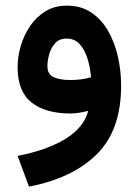

<svg xmlns="http://www.w3.org/2000/svg" viewBox="-20 -408 499 692"><path d="M416.5 -99.1Q416.5 61 329.1 147.7Q241.7 234.4 84.5 264.6L43.5 153.8Q147.9 133.8 215.1 93Q282.2 52.2 297.9 -8.3Q282.7 -4.4 265.6 -1.7Q248.5 1 234.4 1Q143.6 1 93.5 -38.8Q43.5 -78.6 43.5 -165.5Q43.5 -203.6 54.9 -242.7Q66.4 -281.7 88.9 -314.7Q111.3 -347.7 144.5 -367.7Q177.7 -387.7 221.2 -387.7Q271.5 -387.7 308.3 -363.3Q345.2 -338.9 369.1 -297.4Q393.1 -255.9 404.8 -204.6Q416.5 -153.3 416.5 -99.1ZM233.9 -119.6Q254.9 -119.6 273.9 -122.3Q293 -125 308.1 -129.4Q305.2 -165.5 295.2 -197.3Q285.2 -229 267.1 -249Q249 -269 220.2 -269Q193.4 -269 178.2 -251.7Q163.1 -234.4 157 -211.2Q150.9 -188 150.9 -169.9Q150.9 -140.1 173.3 -129.9Q195.8 -119.6 233.9 -119.6Z"/></svg>

Font: Vazirmatn RD UI FD SemiBold
Style: Regular
Weight: 600
Designer: Saber Rastikerdar
Foundry: Saber Rastikerdar
Version: Version 33.003